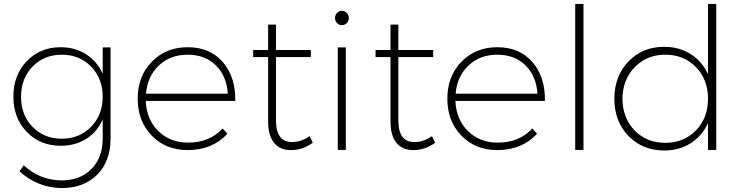

<svg xmlns="http://www.w3.org/2000/svg" viewBox="-20 -762 3770 976"><path d="M502 -521H542V-57Q542 58 473.5 126.5Q405 195 290 194Q170 191 79 109L101 78Q179 152 289 155Q386 156 444 98Q502 40 502 -57V-155Q475 -92 419 -56.5Q363 -21 289 -21Q184 -21 116 -91.5Q48 -162 48 -271Q48 -380 116 -451Q184 -522 288 -522Q362 -522 418 -486Q474 -450 502 -387ZM502 -270Q502 -363 443 -423.5Q384 -484 294 -484Q204 -484 145.5 -423.5Q87 -363 87 -270Q87 -177 145.5 -117Q204 -57 294 -57Q384 -57 443 -117.5Q502 -178 502 -270Z M934 -522Q1047 -522 1112.5 -446.5Q1178 -371 1176 -249H721Q725 -154 785 -95.5Q845 -37 936 -37Q1046 -37 1112 -109L1136 -82Q1059 1 934 1Q823 1 751.5 -72.5Q680 -146 680 -260Q680 -375 752 -448.5Q824 -522 934 -522ZM722 -286H1138Q1132 -376 1077 -430Q1022 -484 934 -484Q846 -484 788 -429.5Q730 -375 722 -286Z M1554 -70 1570 -36Q1517 1 1461 1Q1405 2 1374 -35Q1343 -72 1343 -144V-472H1267V-508H1343V-637H1383V-508H1560V-472H1383V-149Q1383 -94 1404 -66.5Q1425 -39 1466 -40Q1511 -40 1554 -70Z M1753 -671Q1753 -655 1742.5 -644.5Q1732 -634 1718 -634Q1704 -634 1693.5 -644.5Q1683 -655 1683 -671Q1683 -686 1693.5 -696.5Q1704 -707 1718 -707Q1732 -707 1742.5 -696.5Q1753 -686 1753 -671ZM1738 -521V0H1697V-521Z M2176 -70 2192 -36Q2139 1 2083 1Q2027 2 1996 -35Q1965 -72 1965 -144V-472H1889V-508H1965V-637H2005V-508H2182V-472H2005V-149Q2005 -94 2026 -66.5Q2047 -39 2088 -40Q2133 -40 2176 -70Z M2508 -522Q2621 -522 2686.5 -446.5Q2752 -371 2750 -249H2295Q2299 -154 2359 -95.5Q2419 -37 2510 -37Q2620 -37 2686 -109L2710 -82Q2633 1 2508 1Q2397 1 2325.5 -72.5Q2254 -146 2254 -260Q2254 -375 2326 -448.5Q2398 -522 2508 -522ZM2296 -286H2712Q2706 -376 2651 -430Q2596 -484 2508 -484Q2420 -484 2362 -429.5Q2304 -375 2296 -286Z M2946 -742V0H2904V-742Z M3579 -742H3621V0H3579V-136Q3549 -71 3491 -34Q3433 3 3357 3Q3246 3 3174.5 -71Q3103 -145 3103 -260Q3103 -375 3174.5 -449.5Q3246 -524 3356 -524Q3433 -524 3491 -487Q3549 -450 3579 -385ZM3362 -36Q3456 -36 3517.5 -99Q3579 -162 3579 -260Q3579 -358 3517.5 -421Q3456 -484 3362 -484Q3268 -484 3206.5 -420.5Q3145 -357 3144 -260Q3145 -162 3206 -99Q3267 -36 3362 -36Z"/></svg>

Font: Montserrat Ultra Light
Style: Regular
Weight: 200
Designer: Julieta Ulanovsky
Foundry: Julieta Ulanovsky
Version: Version 3.100;PS 003.100;hotconv 1.0.88;makeotf.lib2.5.64775